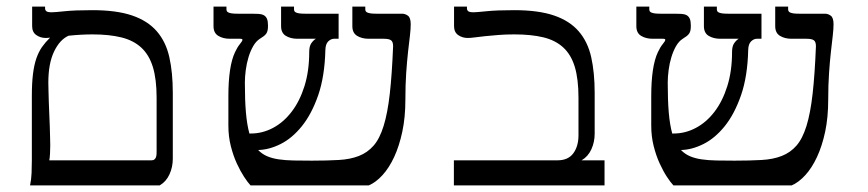

<svg xmlns="http://www.w3.org/2000/svg" viewBox="-20 -560 2623 580"><path d="M118.7 -445.3Q102.1 -445.3 89.6 -454.1Q77.1 -462.9 77.1 -481V-540H116.2V-534.7Q116.2 -529.3 120.1 -526.1Q124 -522.9 136.2 -522.9Q145.5 -522.9 175.8 -526.1Q206.1 -529.3 259.3 -529.3Q332 -529.3 379.2 -513.2Q426.3 -497.1 453.6 -465.6Q481 -434.1 491.5 -387.5Q502 -340.8 502 -279.8V-80.6Q502 -55.2 491.9 -33.2Q481.9 -11.2 462.4 0H70.8Q74.7 -18.6 75.4 -37.6Q76.2 -56.6 76.2 -75.2V-269.5Q76.2 -308.6 79.6 -336.2Q83 -363.8 89.8 -383.5Q96.7 -403.3 106.9 -418Q117.2 -432.6 131.3 -446.3Q127.4 -445.8 124.5 -445.6Q121.6 -445.3 118.7 -445.3ZM126 -310.5Q126 -300.8 126.5 -285.6Q127 -270.5 127.4 -252.7Q127.9 -234.9 128.9 -215.3Q129.9 -195.8 130.4 -178Q130.9 -160.2 131.3 -145Q131.8 -129.9 131.8 -120.6Q131.8 -109.4 131.1 -96.2Q130.4 -83 128.9 -75.7H437.5Q443.4 -75.7 446.5 -78.4Q449.7 -81.1 451.2 -85.2Q452.6 -89.4 452.9 -94.7Q453.1 -100.1 453.1 -105.5V-264.6Q453.1 -320.3 441.9 -357.2Q430.7 -394 407 -416Q383.3 -438 346.7 -447Q310.1 -456.1 259.3 -456.1Q242.7 -456.1 224.4 -455.1Q206.1 -454.1 187 -452.1Q160.2 -439.9 143.1 -403.8Q126 -367.7 126 -310.5Z M914.1 -402.8Q914.1 -420.4 920.4 -429.4Q926.8 -438.5 934.1 -442.9H878.4Q857.9 -442.9 843.5 -451.7Q829.1 -460.4 829.1 -481V-540H868.2V-531.7Q868.2 -528.8 869.4 -526.4Q870.6 -523.9 874.3 -522.2Q877.9 -520.5 884.5 -519.5Q891.1 -518.6 901.9 -518.6H1002.9V-442.9H988.8Q980 -442.9 971.7 -435.1Q963.4 -427.2 962.9 -409.2Q960.9 -329.1 941.2 -272.2Q921.4 -215.3 891.8 -178.7Q862.3 -142.1 827.4 -124.8Q792.5 -107.4 759.8 -106.9Q771.5 -94.7 786.9 -88.1Q802.2 -81.5 822.3 -78.6Q842.3 -75.7 866.9 -75.2Q891.6 -74.7 921.9 -74.7Q967.8 -74.7 1002.9 -76.7Q1038.1 -78.6 1064.2 -88.9Q1090.3 -99.1 1108.6 -120.1Q1127 -141.1 1138.9 -179.7Q1150.9 -218.3 1157.5 -276.9Q1164.1 -335.4 1167.5 -420.4Q1167.5 -433.6 1161.4 -438.2Q1155.3 -442.9 1139.2 -442.9H1093.8Q1073.2 -442.9 1058.8 -451.7Q1044.4 -460.4 1044.4 -481V-540H1083.5V-531.7Q1083.5 -528.8 1084.7 -526.4Q1085.9 -523.9 1089.6 -522.2Q1093.3 -520.5 1099.9 -519.5Q1106.4 -518.6 1117.2 -518.6H1194.8Q1204.1 -518.6 1212.4 -512.5Q1220.7 -506.3 1220.7 -486.8Q1220.7 -472.7 1218.3 -451.9Q1215.8 -431.2 1212.6 -403.1Q1209.5 -375 1207 -339.1Q1204.6 -303.2 1204.6 -259.3Q1204.6 -205.6 1195.3 -162.1Q1186 -118.7 1170.7 -85.7Q1155.3 -52.7 1135.5 -31Q1115.7 -9.3 1094.2 0H736.8Q728.5 -8.8 717.3 -25.9Q706.1 -43 695.3 -66.4Q684.6 -89.8 677.2 -118.9Q669.9 -147.9 669.9 -180.7V-269.5Q669.9 -359.9 689.9 -402.3Q697.3 -418 704.8 -427Q712.4 -436 712.4 -439.9Q712.4 -442.9 705.6 -442.9H674.3Q653.8 -442.9 639.4 -451.7Q625 -460.4 625 -481V-540H664.1V-531.7Q664.1 -528.8 665.3 -526.4Q666.5 -523.9 670.2 -522.2Q673.8 -520.5 680.4 -519.5Q687 -518.6 697.8 -518.6H738.3Q751 -518.6 760.5 -518.1Q770 -517.6 776.6 -514.2Q783.2 -510.7 786.4 -503.4Q789.6 -496.1 789.6 -482.4Q789.6 -473.6 788.3 -468Q787.1 -462.4 784.2 -458.3Q781.2 -454.1 776.6 -450.7Q772 -447.3 765.1 -442.9Q753.4 -435.5 744.9 -420.7Q736.3 -405.8 730.7 -387.2Q725.1 -368.7 722.4 -348.4Q719.7 -328.1 719.7 -310.5Q719.7 -257.3 722.9 -220.2Q726.1 -183.1 733.4 -156.7H737.8Q772.9 -156.7 804.7 -173.6Q836.4 -190.4 860.8 -222.2Q885.3 -253.9 899.7 -299.6Q914.1 -345.2 914.1 -402.8Z M1533.7 -529.3Q1606.4 -529.3 1653.6 -513.2Q1700.7 -497.1 1728 -465.6Q1755.4 -434.1 1765.9 -387.5Q1776.4 -340.8 1776.4 -279.8V-156.2Q1776.4 -130.9 1766.4 -108.9Q1756.3 -86.9 1736.8 -75.7H1806.2V0H1351.1V-75.7H1664.1Q1696.3 -75.7 1711.9 -96.9Q1727.5 -118.2 1727.5 -151.4V-264.6Q1727.5 -321.3 1716.3 -358.2Q1705.1 -395 1681.4 -416.7Q1657.7 -438.5 1621.1 -447.3Q1584.5 -456.1 1533.7 -456.1Q1507.3 -456.1 1485.1 -454.3Q1462.9 -452.6 1445.1 -450.7Q1427.2 -448.7 1414.1 -447Q1400.9 -445.3 1393.1 -445.3Q1376.5 -445.3 1364 -454.1Q1351.6 -462.9 1351.6 -481V-540H1390.6V-534.7Q1390.6 -529.3 1394.5 -526.1Q1398.4 -522.9 1410.6 -522.9Q1418.9 -522.9 1450 -526.1Q1481 -529.3 1533.7 -529.3Z M2191.4 -402.8Q2191.4 -420.4 2197.8 -429.4Q2204.1 -438.5 2211.4 -442.9H2155.8Q2135.3 -442.9 2120.8 -451.7Q2106.4 -460.4 2106.4 -481V-540H2145.5V-531.7Q2145.5 -528.8 2146.7 -526.4Q2147.9 -523.9 2151.6 -522.2Q2155.3 -520.5 2161.9 -519.5Q2168.5 -518.6 2179.2 -518.6H2280.3V-442.9H2266.1Q2257.3 -442.9 2249 -435.1Q2240.7 -427.2 2240.2 -409.2Q2238.3 -329.1 2218.5 -272.2Q2198.7 -215.3 2169.2 -178.7Q2139.6 -142.1 2104.7 -124.8Q2069.8 -107.4 2037.1 -106.9Q2048.8 -94.7 2064.2 -88.1Q2079.6 -81.5 2099.6 -78.6Q2119.6 -75.7 2144.3 -75.2Q2168.9 -74.7 2199.2 -74.7Q2245.1 -74.7 2280.3 -76.7Q2315.4 -78.6 2341.6 -88.9Q2367.7 -99.1 2386 -120.1Q2404.3 -141.1 2416.3 -179.7Q2428.2 -218.3 2434.8 -276.9Q2441.4 -335.4 2444.8 -420.4Q2444.8 -433.6 2438.7 -438.2Q2432.6 -442.9 2416.5 -442.9H2371.1Q2350.6 -442.9 2336.2 -451.7Q2321.8 -460.4 2321.8 -481V-540H2360.8V-531.7Q2360.8 -528.8 2362.1 -526.4Q2363.3 -523.9 2366.9 -522.2Q2370.6 -520.5 2377.2 -519.5Q2383.8 -518.6 2394.5 -518.6H2472.2Q2481.4 -518.6 2489.7 -512.5Q2498 -506.3 2498 -486.8Q2498 -472.7 2495.6 -451.9Q2493.2 -431.2 2490 -403.1Q2486.8 -375 2484.4 -339.1Q2481.9 -303.2 2481.9 -259.3Q2481.9 -205.6 2472.7 -162.1Q2463.4 -118.7 2448 -85.7Q2432.6 -52.7 2412.8 -31Q2393.1 -9.3 2371.6 0H2014.2Q2005.9 -8.8 1994.6 -25.9Q1983.4 -43 1972.7 -66.4Q1961.9 -89.8 1954.6 -118.9Q1947.3 -147.9 1947.3 -180.7V-269.5Q1947.3 -359.9 1967.3 -402.3Q1974.6 -418 1982.2 -427Q1989.7 -436 1989.7 -439.9Q1989.7 -442.9 1982.9 -442.9H1951.7Q1931.2 -442.9 1916.7 -451.7Q1902.3 -460.4 1902.3 -481V-540H1941.4V-531.7Q1941.4 -528.8 1942.6 -526.4Q1943.8 -523.9 1947.5 -522.2Q1951.2 -520.5 1957.8 -519.5Q1964.4 -518.6 1975.1 -518.6H2015.6Q2028.3 -518.6 2037.8 -518.1Q2047.4 -517.6 2054 -514.2Q2060.5 -510.7 2063.7 -503.4Q2066.9 -496.1 2066.9 -482.4Q2066.9 -473.6 2065.7 -468Q2064.5 -462.4 2061.5 -458.3Q2058.6 -454.1 2054 -450.7Q2049.3 -447.3 2042.5 -442.9Q2030.8 -435.5 2022.2 -420.7Q2013.7 -405.8 2008.1 -387.2Q2002.4 -368.7 1999.8 -348.4Q1997.1 -328.1 1997.1 -310.5Q1997.1 -257.3 2000.2 -220.2Q2003.4 -183.1 2010.7 -156.7H2015.1Q2050.3 -156.7 2082 -173.6Q2113.8 -190.4 2138.2 -222.2Q2162.6 -253.9 2177 -299.6Q2191.4 -345.2 2191.4 -402.8Z"/></svg>

Font: Arian Grqi
Style: Regular
Weight: 400
Designer: Ruben Hakobyan (Tarumian)
Foundry: Ruben Hakobyan (Tarumian)
Version: Version 1.003